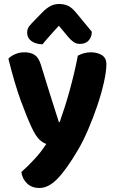

<svg xmlns="http://www.w3.org/2000/svg" viewBox="-20 -753 579 962"><path d="M22 -459Q34 -472 55.5 -481.5Q77 -491 102 -491Q134 -491 154 -477.5Q174 -464 185 -428Q207 -355 229.5 -284Q252 -213 275 -141H279Q291 -175 304 -215.5Q317 -256 329 -299.5Q341 -343 351.5 -387.5Q362 -432 370 -474Q401 -491 435 -491Q467 -491 490 -477Q513 -463 513 -431Q513 -395 500.5 -339.5Q488 -284 467.5 -223.5Q447 -163 421.5 -103.5Q396 -44 369 1Q313 96 268 142.5Q223 189 177 189Q140 189 116 166.5Q92 144 87 109Q119 81 153.5 43.5Q188 6 212 -32Q195 -37 176.5 -54.5Q158 -72 136 -120Q113 -170 83.5 -250.5Q54 -331 22 -459ZM275 -624Q262 -610 251.5 -598.5Q241 -587 231.5 -576Q222 -565 212.5 -554.5Q203 -544 193 -531Q158 -532 137 -547.5Q116 -563 116 -589Q116 -608 126 -621Q136 -634 156 -654L195 -694Q212 -711 231.5 -722Q251 -733 277 -733Q301 -733 321 -724Q341 -715 366 -684L440 -594Q440 -569 425 -551Q410 -533 380 -533Q362 -533 348 -543Q334 -553 320 -570Z"/></svg>

Font: Baloo 2 Latin
Style: Bold
Weight: 400
Designer: Sarang Kulkarni and Ek Type
Foundry: Ek Type
Version: Version 1.001